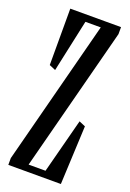

<svg xmlns="http://www.w3.org/2000/svg" viewBox="-137 -750 540 800"><g transform="rotate(20 132.5 -350.0)"><path d="M255 -700H30V-450L58 -438L108 -670H176L10 -30V0H243L255 -260L227 -272L164 -30H89L255 -669Z"/></g></svg>

Font: Americaine Condensed
Style: Regular
Weight: 400
Width: 3
Designer: Alan Madić
Foundry: ESAD Valence
Version: Version 0.001;Glyphs 3.1.2 (3151)